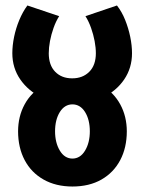

<svg xmlns="http://www.w3.org/2000/svg" viewBox="-20 -669 527 701"><path d="M244 -289V-383Q282 -383 306 -407Q330 -431 330 -475H462Q462 -421 433.5 -379Q405 -337 355.5 -313Q306 -289 244 -289ZM245 12Q184 12 139 -13.5Q94 -39 70 -84.5Q46 -130 46 -190H181Q181 -148 198.5 -119Q216 -90 245 -90ZM244 12V-90Q273 -90 290.5 -119Q308 -148 308 -190H443Q443 -130 419 -84.5Q395 -39 350.5 -13.5Q306 12 244 12ZM46 -189Q46 -244 70 -288Q94 -332 139 -357.5Q184 -383 245 -383V-288Q216 -288 198.5 -260Q181 -232 181 -189ZM243 -289Q182 -289 132.5 -313Q83 -337 54 -379Q25 -421 25 -475H158Q158 -431 181.5 -407Q205 -383 243 -383ZM308 -189Q308 -232 290.5 -260Q273 -288 244 -288V-383Q306 -383 350.5 -357.5Q395 -332 419 -288Q443 -244 443 -189ZM25 -474Q25 -503 31.5 -534.5Q38 -566 50.5 -596Q63 -626 80 -649L196 -610Q184 -591 175.5 -567Q167 -543 162.5 -519Q158 -495 158 -474ZM330 -474Q330 -495 325.5 -519Q321 -543 312.5 -567Q304 -591 292 -610L407 -649Q425 -626 437 -596Q449 -566 455.5 -534.5Q462 -503 462 -474Z"/></svg>

Font: Akshar Light SemiBold
Style: Regular
Weight: 600
Version: Version 1.100